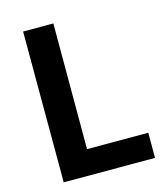

<svg xmlns="http://www.w3.org/2000/svg" viewBox="-117 -850 857 981"><g transform="rotate(-15 311.5 -359.0)"><path d="M98 40H581V-93H257V-758H97Z"/></g></svg>

Font: GenEiGothic-pro-Regular
Style: Bold
Weight: 700
Designer: Ryoko NISHIZUKA (kana & ideographs); Paul D. Hunt (Latin, Greek & Cyrillic); Wenlong ZHANG (bopomofo); Sandoll Communica
Foundry: Adobe Systems Incorporated; o_tamon
Version: Version 1.000.140830